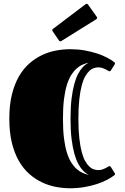

<svg xmlns="http://www.w3.org/2000/svg" viewBox="-20 -987 666 1026"><path d="M398.9 -352.5Q398.9 -292.5 403.8 -248.8Q408.7 -205.1 416.7 -174.6Q424.8 -144 435.8 -125.2Q446.8 -106.4 458.5 -95.9Q470.2 -85.4 482.2 -81.8Q494.1 -78.1 504.9 -78.1Q517.1 -78.1 526.9 -81.3Q536.6 -84.5 544.4 -88.6Q552.2 -92.8 557.4 -95.9Q562.5 -99.1 565.4 -99.1Q569.3 -99.1 572.3 -94.7L593.3 -61.5Q594.7 -58.6 594.7 -56.6Q594.7 -54.2 592.8 -52.5Q590.8 -50.8 589.4 -49.3Q574.2 -37.6 550.8 -25.4Q527.3 -13.2 497.3 -3.4Q467.3 6.3 431.2 12.7Q395 19 355 19Q318.4 19 280 12Q241.7 4.9 205.6 -12Q169.4 -28.8 137.5 -56.6Q105.5 -84.5 81.5 -125.7Q57.6 -167 43.7 -222.9Q29.8 -278.8 29.8 -352.5Q29.8 -426.3 43.7 -482.2Q57.6 -538.1 81.5 -579.3Q105.5 -620.6 137.5 -648.4Q169.4 -676.3 205.6 -693.1Q241.7 -710 280 -717Q318.4 -724.1 355 -724.1Q395 -724.1 431.2 -717.8Q467.3 -711.4 497.3 -701.7Q527.3 -691.9 550.8 -679.7Q574.2 -667.5 589.4 -655.8Q590.8 -654.3 592.8 -652.6Q594.7 -650.9 594.7 -648.4Q594.7 -646.5 593.3 -643.6L572.3 -610.4Q569.3 -606 565.4 -606Q562.5 -606 557.4 -609.1Q552.2 -612.3 544.4 -616.5Q536.6 -620.6 526.9 -623.8Q517.1 -627 504.9 -627Q494.1 -627 482.2 -623.3Q470.2 -619.6 458.5 -609.1Q446.8 -598.6 435.8 -579.8Q424.8 -561 416.7 -530.5Q408.7 -500 403.8 -456.3Q398.9 -412.6 398.9 -352.5ZM316.4 -352.5Q316.4 -292 322 -247.6Q327.6 -203.1 337.6 -171.1Q347.7 -139.2 361.1 -118.2Q374.5 -97.2 389.9 -83.7Q405.3 -70.3 421.6 -63.2Q438 -56.2 454.1 -52.2Q448.7 -55.7 439.5 -61.8Q430.2 -67.9 419.2 -80.3Q408.2 -92.8 397.2 -113.5Q386.2 -134.3 377.2 -166.5Q368.2 -198.7 362.5 -244.4Q356.9 -290 356.9 -352.5Q356.9 -415 362.5 -460.7Q368.2 -506.3 377.2 -538.6Q386.2 -570.8 397.2 -591.6Q408.2 -612.3 419.2 -624.8Q430.2 -637.2 439.5 -643.3Q448.7 -649.4 454.1 -652.8Q438 -648.4 421.6 -641.6Q405.3 -634.8 389.9 -621.3Q374.5 -607.9 361.1 -586.9Q347.7 -565.9 337.6 -533.9Q327.6 -502 322 -457.5Q316.4 -413.1 316.4 -352.5ZM309.6 -769Q307.6 -768.1 306.2 -767.1Q304.7 -766.1 303.2 -766.1Q297.9 -766.1 294.9 -771L262.2 -818.8Q259.3 -822.3 259.3 -825.7Q259.3 -829.1 263.7 -833L436.5 -963.9Q439.9 -966.8 443.4 -966.8Q446.8 -966.8 450.7 -962.4L495.6 -898.9Q499 -895 499 -891.6Q499 -887.2 494.6 -884.3Z"/></svg>

Font: Fascinate Inline
Style: Regular
Weight: 900
Designer: Astigmatic (AOETI)
Foundry: Astigmatic (AOETI)
Version: Version 1.000